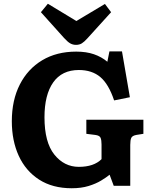

<svg xmlns="http://www.w3.org/2000/svg" viewBox="-20 -989 808 1023"><path d="M362 14Q260 14 188.5 -32Q117 -78 80 -158.5Q43 -239 43 -343Q43 -455 85.5 -538.5Q128 -622 205 -668Q282 -714 386 -714Q440 -714 480.5 -700Q521 -686 552 -660L563 -715H630L672 -471L588 -454Q559 -541 514.5 -578.5Q470 -616 400 -616Q310 -616 263.5 -550Q217 -484 217 -364Q217 -231 269.5 -165.5Q322 -100 400 -100Q480 -100 521 -141V-219Q521 -242 516 -254.5Q511 -267 488 -270L440 -276V-351H744V-276L706 -270Q685 -266 679.5 -254.5Q674 -243 674 -217V1H586L564 -58Q547 -44 519 -27Q491 -10 452 2Q413 14 362 14ZM385 -750Q368 -750 354 -758Q340 -766 321 -787L198 -924L235 -969L387 -877L539 -968L572 -924L446 -785Q429 -766 416 -758Q403 -750 385 -750Z"/></svg>

Font: Literata
Style: Bold
Weight: 700
Designer: Latin by Veronika Burian and Jose Scaglione. Greek by Irene Vlachou. Cyrillic by Vera Evstafieva.
Foundry: TypeTogether
Version: Version 3.103; ttfautohint (v1.8.4.7-5d5b);gftools[0.9.29]